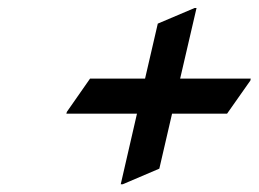

<svg xmlns="http://www.w3.org/2000/svg" viewBox="-20 -612 655 486"><path d="M472.7 -591.8H477.5L436 -413.1H614.7L613.8 -408.2L554.7 -324.2H415.5L383.3 -185.1L290.5 -145.5H285.6L326.7 -324.2H147.9L149.4 -329.1L208 -413.1H347.2L379.4 -552.2Z"/></svg>

Font: Nova Script
Style: Regular
Weight: 400
Italic angle: -13°
Version: Version 2.001